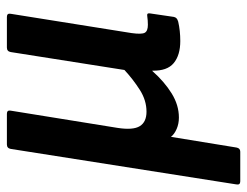

<svg xmlns="http://www.w3.org/2000/svg" viewBox="-100 -432 717 557"><g transform="rotate(-90 258.5 -153.5)"><path d="M11 185Q0 185 2 174L105 -481Q107 -492 118 -492H207Q218 -492 216 -481L166 -171Q159 -126 171 -106.5Q183 -87 213 -87Q246 -87 276.5 -106.5Q307 -126 334 -151L386 -481Q388 -492 399 -492H488Q499 -492 497 -481L441 -130Q437 -101 442 -92Q447 -83 465 -83Q471 -83 478 -83.5Q485 -84 492 -85Q500 -86 498 -76L488 -8Q487 -3 484 0Q481 3 474 5Q461 8 447 9.5Q433 11 418 11Q377 11 354 -8Q331 -27 332 -70H331Q300 -35 266 -14Q232 7 196 7Q178 7 163 0.5Q148 -6 140 -16L109 174Q107 185 97 185Z"/></g></svg>

Font: Sofia Sans Semi Condensed
Style: Bold Italic
Weight: 700
Italic angle: -9°
Version: Version 4.100